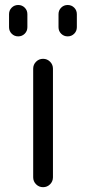

<svg xmlns="http://www.w3.org/2000/svg" viewBox="-20 -780 348 777"><path d="M114.3 -62.5V-502Q114.3 -518.6 126 -530.3Q137.7 -542 154.3 -542Q170.9 -542 182.6 -530.3Q194.3 -518.6 194.3 -502V-62.5Q194.3 -45.9 182.6 -34.2Q170.9 -22.5 154.3 -22.5Q137.7 -22.5 126 -34.2Q114.3 -45.9 114.3 -62.5ZM216.8 -669.9V-722.7Q216.8 -738.3 227.5 -749Q238.3 -759.8 253.9 -759.8Q269.5 -759.8 280.3 -749Q291 -738.3 291 -722.7V-669.9Q291 -654.3 280.3 -643.6Q269.5 -632.8 253.9 -632.8Q238.3 -632.8 227.5 -643.6Q216.8 -654.3 216.8 -669.9ZM16.6 -669.9V-722.7Q16.6 -738.3 27.3 -749Q38.1 -759.8 53.7 -759.8Q69.3 -759.8 80.1 -749Q90.8 -738.3 90.8 -722.7V-669.9Q90.8 -654.3 80.1 -643.6Q69.3 -632.8 53.7 -632.8Q38.1 -632.8 27.3 -643.6Q16.6 -654.3 16.6 -669.9Z"/></svg>

Font: Gen Jyuu Gothic Normal
Style: Regular
Weight: 300
Designer: [Source Han Sans]
Ryoko NISHIZUKA  (kana & ideographs); Paul D. Hunt (Latin, Greek & Cyrillic); Wenlong ZHANG  (bopomofo
Version: Version 1.002.20150607